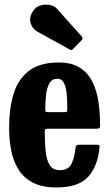

<svg xmlns="http://www.w3.org/2000/svg" viewBox="-20 -810 480 845"><path d="M20 -250Q20 -330 39 -394.5Q58 -459 105.8 -497Q153.5 -535 239 -535Q295.5 -535 331.2 -512.2Q367 -489.5 386.5 -450.5Q406 -411.5 413.2 -362.2Q420.5 -313 420.5 -260.5Q420.5 -249.5 417.2 -246.5Q414 -243.5 403 -243.5H191Q181.5 -243.5 179 -240.8Q176.5 -238 177 -229Q177 -183.5 180.8 -145.2Q184.5 -107 198.5 -84Q212.5 -61 242.5 -61Q281.5 -61 295.2 -90.2Q309 -119.5 312.5 -161Q313.5 -173 328.5 -173H406Q415 -173 416.8 -170.8Q418.5 -168.5 418 -161.5Q411 -81 369 -33Q327 15 228 15Q165 15 124.2 -6.5Q83.5 -28 60.8 -65Q38 -102 29 -149.8Q20 -197.5 20 -250ZM192.5 -316.5H262Q272 -316.5 273.8 -318Q275.5 -319.5 276 -327.5Q276.5 -357.5 274.2 -389Q272 -420.5 262.8 -442Q253.5 -463.5 232 -463.5Q209.5 -463.5 198.2 -444.5Q187 -425.5 183.2 -395.5Q179.5 -365.5 179 -332Q179 -323 180.2 -319.8Q181.5 -316.5 192.5 -316.5ZM287 -592 144 -671Q121 -684 114.2 -710.5Q107.5 -737 128 -765Q139.5 -781 159.5 -786.5Q179.5 -792 199.8 -788Q220 -784 231.5 -770.5L338.5 -651Q347.5 -642 339 -633L302 -595Q298 -590.5 295.2 -589.5Q292.5 -588.5 287 -592Z"/></svg>

Font: Besley* Condensed
Style: Bold
Weight: 700
Width: 3
Designer: Owen Earl
Foundry: indestructible type*
Version: Version 3.000; ttfautohint (v1.8.3)